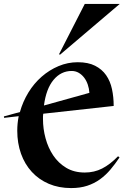

<svg xmlns="http://www.w3.org/2000/svg" viewBox="-45 -959 641 988"><path d="M391.2 -938.8H571.2L263.8 -677.5L258.8 -680ZM321.2 8.8Q257.5 8.8 206.2 -13.1Q155 -35 118.8 -74.4Q82.5 -113.8 63.1 -168.1Q43.8 -222.5 43.8 -286.2Q43.8 -323.8 51.2 -361.2L-23.8 -352.5L-25 -360L57.5 -382.5Q72.5 -436.2 101.2 -483.1Q130 -530 169.4 -564.4Q208.8 -598.8 256.2 -618.8Q303.8 -638.8 355 -638.8Q408.8 -638.8 444.4 -620.6Q480 -602.5 501.2 -571.9Q522.5 -541.2 531.2 -500.6Q540 -460 540 -413.8L177.5 -373.8Q176.2 -367.5 176.2 -360.6Q176.2 -353.8 176.2 -346.2Q176.2 -296.2 189.4 -247.5Q202.5 -198.8 228.8 -159.4Q255 -120 295.6 -95.6Q336.2 -71.2 391.2 -71.2Q440 -71.2 480.6 -91.9Q521.2 -112.5 562.5 -155L570 -148.8Q547.5 -115 523.1 -86.2Q498.8 -57.5 469.4 -36.2Q440 -15 403.8 -3.1Q367.5 8.8 321.2 8.8ZM415 -481.2Q413.8 -502.5 406.9 -523.1Q400 -543.8 388.1 -559.4Q376.2 -575 360 -584.4Q343.8 -593.8 323.8 -593.8Q268.8 -593.8 230.6 -548.1Q192.5 -502.5 181.2 -416.2Z"/></svg>

Font: Equateur
Style: Regular
Weight: 400
Designer: Ange Degheest & Eugénie Bidaut
Foundry: Velvetyne Type Foundry
Version: Version 1.000;FEAKit 1.0